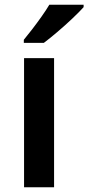

<svg xmlns="http://www.w3.org/2000/svg" viewBox="-20 -786 371 806"><path d="M207 0H81V-542H207ZM331 -756Q315 -738 284.5 -709Q254 -680 221 -652Q188 -624 164 -606H80V-619Q95 -637 115 -663Q135 -689 154.5 -716.5Q174 -744 187 -766H331Z"/></svg>

Font: Noto Sans Sinhala UI SemiBold
Style: Regular
Weight: 600
Designer: Jelle Bosma - Monotype Design Team
Foundry: Monotype Imaging Inc.
Version: Version 2.006; ttfautohint (v1.8.4.7-5d5b)